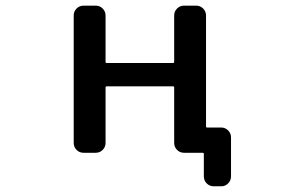

<svg xmlns="http://www.w3.org/2000/svg" viewBox="-20 -565 1040 683"><path d="M359.4 -257.8Q355.5 -257.8 355.5 -253.9V-56.6Q355.5 -42 345.2 -31.7Q335 -21.5 320.3 -21.5H277.3Q262.7 -21.5 252.4 -31.7Q242.2 -42 242.2 -56.6V-509.8Q242.2 -524.4 252.4 -534.7Q262.7 -544.9 277.3 -544.9H320.3Q335 -544.9 345.2 -534.7Q355.5 -524.4 355.5 -509.8V-345.7Q355.5 -340.8 359.4 -340.8H595.7Q599.6 -340.8 599.6 -345.7V-509.8Q599.6 -524.4 609.9 -534.7Q620.1 -544.9 634.8 -544.9H677.7Q692.4 -544.9 702.6 -534.7Q712.9 -524.4 712.9 -509.8V-115.2Q712.9 -111.3 716.8 -111.3H767.6Q781.2 -111.3 791.5 -101.1Q801.8 -90.8 801.8 -76.2V62.5Q801.8 77.1 791.5 87.4Q781.2 97.7 767.6 97.7H740.2Q725.6 97.7 715.3 87.4Q705.1 77.1 705.1 62.5V-17.6Q705.1 -21.5 701.2 -21.5H668.9H634.8Q620.1 -21.5 609.9 -31.7Q599.6 -42 599.6 -56.6V-253.9Q599.6 -257.8 595.7 -257.8Z"/></svg>

Font: Gen Jyuu Gothic L Monospace Medium
Style: Regular
Weight: 500
Designer: [Source Han Sans]
Ryoko NISHIZUKA  (kana & ideographs); Paul D. Hunt (Latin, Greek & Cyrillic); Wenlong ZHANG  (bopomofo
Version: Version 1.002.20150607